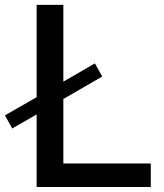

<svg xmlns="http://www.w3.org/2000/svg" viewBox="-77 -752 658 772"><path d="M-27.8 -235.4 -57.1 -288.1 70.3 -361.3V-732.4H177.7V-423.8L304.7 -497.1L334 -444.3L177.7 -354V-94.7H529.3V0H70.3V-292Z"/></svg>

Font: Kumbh Sans Medium
Style: Regular
Weight: 500
Version: Version 1.005